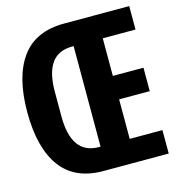

<svg xmlns="http://www.w3.org/2000/svg" viewBox="-105 -788 809 878"><g transform="rotate(-15 300.0 -349.0)"><path d="M277 0Q142 0 76 -90.5Q10 -181 10 -349Q10 -517 76 -607.5Q142 -698 277 -698H586V-587H431V-409H576V-298H431V-111H586V0ZM293 -111V-587H287Q220 -587 188 -542Q156 -497 156 -408V-290Q156 -202 188 -156.5Q220 -111 287 -111Z"/></g></svg>

Font: Lilex Nerd Font
Style: Bold
Weight: 700
Designer: Mike Abbink, Paul van der Laan, Pieter van Rosmalen, Mikhael Khrustik
Foundry: Mikhael Khrustik
Version: Version 2.400; ttfautohint (v1.8.4.7-5d5b);Nerd Fonts 3.3.0